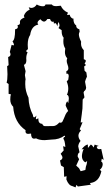

<svg xmlns="http://www.w3.org/2000/svg" viewBox="-20 -607 484 839"><path d="M187 -523.9Q179.7 -512.7 172.4 -512.7Q165 -512.7 156.7 -522.9Q144 -515.1 144 -507.3Q144 -502.9 147.5 -499.5Q117.7 -494.1 111.8 -454.6Q101.1 -439 101.1 -411.1L102.1 -392.6L93.3 -383.8L100.6 -377.9Q94.7 -366.7 94.7 -351.6L95.2 -343.8Q95.2 -326.7 84.5 -323.7L91.8 -295.9L88.9 -278.8L91.8 -260.3Q90.3 -256.3 90.3 -239.7Q90.3 -209 104.5 -180.2Q106 -138.2 124 -104.5Q124.5 -94.2 128.9 -94.2Q133.3 -94.2 139.2 -102.1L136.7 -90.3Q136.7 -85.9 139.6 -85.9L147.5 -90.3V-86.9Q147.5 -66.4 164.6 -65.9Q168 -55.7 177.2 -55.7Q186 -55.7 210.9 -56.2H212.9Q225.6 -56.2 239.3 -71.8L244.1 -70.8Q250 -70.8 253.2 -76.2Q256.3 -81.5 259.3 -89.6Q262.2 -97.7 266.4 -106.4Q270.5 -115.2 277.8 -122.1L267.1 -145Q267.1 -155.8 273.9 -164.6L278.3 -156.2L280.8 -175.8Q280.8 -190.9 272.5 -192.9Q278.3 -206.1 278.3 -219.7Q278.3 -234.9 271.5 -251L278.3 -258.8L280.3 -273.9Q280.3 -285.2 273.4 -285.2L270 -284.7V-295.9Q278.8 -299.3 278.8 -308.6Q278.8 -315.4 275.1 -324.7Q271.5 -334 271.5 -340.8Q271.5 -346.7 273.9 -352.1Q263.7 -362.8 263.7 -379.9L265.1 -395Q256.8 -407.7 256.8 -425.8Q256.8 -438.5 258.3 -441.9Q249.5 -452.1 249.5 -469.7V-475.1L235.4 -484.4Q240.2 -489.3 240.2 -496.1Q240.2 -502.9 234.9 -511.2L230.5 -492.2Q226.1 -506.3 220.7 -506.3L215.8 -503.4L214.4 -512.7L210.4 -511.7Q202.6 -511.7 198.7 -523.9ZM337.4 -108.4 332.5 -71.8 340.8 -72.8 328.1 -42.5 334 -36.6Q323.7 -26.9 322.8 -15.6V-13.7Q322.8 -2.9 332 8.8Q323.2 19.5 321.8 32.2L327.6 58.6Q319.3 63 319.3 76.7L325.7 88.9L313 116.7L325.2 127.9L332.5 141.1L353 135.7Q354.5 120.6 358.9 109.9L360.8 96.7L352.5 102.5Q337.9 93.3 337.9 74.7Q338.9 59.1 345.7 43.9L336.4 45.9Q350.6 26.4 363.8 24.4L364.3 39.6L376.5 24.9Q381.8 25.4 389.2 37.6L393.6 24.9L411.6 30.8L402.8 33.2Q402.8 43.9 412.6 44.9L422.4 43.9L433.1 91.8L424.8 86.4Q424.3 92.3 422.4 99.6Q428.7 101.1 428.7 112.3Q427.7 125.5 416 135.3L422.9 141.1Q413.1 189 373 192.9L377 200.2L320.3 208L314 200.7L310.1 211.9L295.9 206.1Q279.8 203.1 270 177.2L271 163.1L260.3 165.5L258.8 123.5L246.6 116.2L242.2 94.2Q252 90.3 252.9 82Q252.9 75.2 245.1 64.9L258.3 50.3L255.9 31.7L265.6 35.2Q263.2 5.4 256.8 -0.5Q257.8 -8.8 264.6 -8.8L262.2 -14.6Q238.8 2.9 206.1 2.9L174.8 5.4Q151.4 5.4 137.7 -2.4L129.4 -1Q115.7 -1 115.7 -23.4L103 -22Q91.3 -22 91.3 -33.7L91.8 -38.1Q42.5 -71.8 37.6 -140.6Q24.9 -152.3 24.9 -172.4Q24.9 -188 27.8 -194.8L17.6 -196.8V-239.7L8.8 -246.1Q12.7 -256.8 12.7 -282.7L11.2 -317.9L17.6 -322.3L15.6 -357.9Q25.9 -360.8 25.9 -369.1Q25.9 -375 22.9 -379.9L30.8 -411.1L38.1 -408.7Q41 -408.7 41 -411.6Q41 -415.5 34.7 -426.8Q45.9 -432.6 45.9 -475.6V-479Q58.1 -481 58.1 -489.7L56.6 -497.6Q67.4 -497.6 67.4 -507.3L66.9 -511.7Q66.9 -522.5 87.4 -530.8L84 -537.1Q90.8 -557.1 109.9 -564.9L105.5 -575.2L115.7 -572.3Q131.3 -572.3 140.6 -587.4Q153.8 -579.6 168 -579.6Q177.2 -579.6 178.7 -587.4H206.5Q210.4 -580.1 226.1 -580.1L245.6 -582Q254.9 -561 276.9 -551.8L272.9 -541.5L285.2 -542.5Q285.6 -532.7 296.9 -525.9H300.8Q300.8 -502.4 313 -496.1V-494.1Q313 -482.9 326.7 -479L328.1 -468.3Q324.7 -462.9 324.7 -456.5Q324.7 -444.8 334.5 -424.8L334 -417Q334 -399.9 346.2 -387.7V-348.1Q355 -345.7 355 -340.8Q355 -335.9 349.6 -329.6L355.5 -322.8L347.7 -316.4L349.6 -297.9L357.4 -290.5L359.9 -272Q354.5 -261.2 351.6 -250L356.4 -224.1Q355.5 -213.4 347.7 -208.5Q346.2 -205.6 345.2 -202.6L349.1 -181.6L341.3 -171.9L340.3 -132.8L337.4 -109.4H338.4Z"/></svg>

Font: Truetypewriter PolyglOTT
Style: Regular
Weight: 400
Designer: Sergey Beatoff a.k.a. Sam_T
Version: Version 3.76